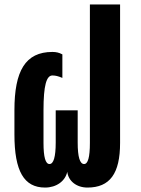

<svg xmlns="http://www.w3.org/2000/svg" viewBox="-20 -835 634 865"><path d="M183 10C234 10 274 -19 283 -61C288 -19 325 10 374 10C475 10 521 -53 521 -191V-815H385V-191C385 -126 376 -96 359 -96C340 -96 330 -127 330 -193V-338H231V-193C231 -127 221 -96 203 -96C185 -96 176 -127 176 -191V-339C176 -449 189 -495 216 -495C230 -495 242 -492 261 -484V-590C246 -598 233 -601 216 -601C94 -601 45 -515 45 -339V-229C45 -64 88 10 183 10Z"/></svg>

Font: Vanilla Cream ExtraBold
Style: Regular
Weight: 800
Designer: Jeremy Tribby, Jinavaṁso
Foundry: Tribby Type
Version: Version 1.422;Glyphs 3.1.2 (3151)